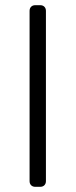

<svg xmlns="http://www.w3.org/2000/svg" viewBox="-20 -720 291 740"><path d="M116 0Q106 0 100 -6Q94 -12 94 -22V-678Q94 -688 100 -694Q106 -700 116 -700H135Q145 -700 151 -694Q157 -688 157 -678V-22Q157 -12 151 -6Q145 0 135 0Z"/></svg>

Font: Rubik Light Light
Style: Regular
Weight: 300
Version: Version 2.101